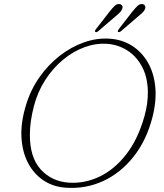

<svg xmlns="http://www.w3.org/2000/svg" viewBox="-20 -901 798 935"><path d="M515 -712.5Q574.5 -708.5 622 -678.8Q669.5 -649 699.2 -598.2Q729 -547.5 736 -479.5Q743 -411.5 722.5 -330.5Q693.5 -217.5 630.5 -138Q567.5 -58.5 482 -19.2Q396.5 20 300 13Q239.5 9 192.2 -22.2Q145 -53.5 116.8 -107Q88.5 -160.5 84.5 -232.2Q80.5 -304 106.5 -389Q129 -463.5 172 -524.8Q215 -586 271 -629.5Q327 -673 389.8 -695Q452.5 -717 515 -712.5ZM315.5 -11.5Q391 -6.5 463.2 -40.2Q535.5 -74 593.5 -147.8Q651.5 -221.5 683.5 -335Q701 -398 700 -454Q699 -524.5 672.2 -575.2Q645.5 -626 600.8 -654.8Q556 -683.5 502.5 -687.5Q447 -691.5 391.2 -671Q335.5 -650.5 286.2 -609.5Q237 -568.5 200 -511Q163 -453.5 145 -383.5Q135 -345 130.2 -310.5Q125.5 -276 125.5 -245.5Q125 -134.5 178.5 -75.8Q232 -17 315.5 -11.5ZM514 -845Q528 -862.5 538.8 -872.8Q549.5 -883 563 -881Q571.5 -879.5 575.2 -872.8Q579 -866 574 -855.5Q570.5 -846.5 561.8 -838.5Q553 -830.5 544 -822.5L458 -749Q449 -741.5 444 -746Q439.5 -749.5 448 -760ZM625 -845Q639.5 -862.5 650.2 -872.8Q661 -883 674 -881Q682.5 -879.5 686.2 -872.8Q690 -866 685.5 -855.5Q681.5 -846.5 672.8 -838.5Q664 -830.5 654.5 -822.5L569 -749Q559.5 -742 554.5 -746Q551.5 -749.5 559 -760Z"/></svg>

Font: Fraunces 9pt S050 Thin
Style: Italic
Weight: 100
Italic angle: -16°
Version: Version 1.000; ttfautohint (v1.8.3)